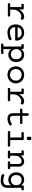

<svg xmlns="http://www.w3.org/2000/svg" viewBox="2244 -2950 908 5436"><g transform="rotate(90 2698.0 -232.0)"><path d="M179.2 -384.8H117.2Q100.6 -384.8 93.5 -392.1Q86.4 -399.4 86.4 -418Q86.4 -436.5 93.5 -443.8Q100.6 -451.2 117.2 -451.2H216.8Q233.4 -451.2 240.5 -443.8Q247.6 -436.5 247.6 -418V-319.3Q265.6 -352.1 288.8 -378.4Q312 -404.8 338.4 -423.3Q364.7 -441.9 393.1 -451.9Q421.4 -461.9 449.2 -461.9Q487.3 -461.9 520.5 -442.4Q534.7 -434.1 538.6 -421.9Q542.5 -409.7 535.6 -391.6Q528.8 -374 518.3 -366.7Q507.8 -359.4 493.7 -367.7Q469.2 -380.9 442.4 -380.9Q420.4 -380.9 397.7 -372.8Q375 -364.7 353.8 -350.3Q332.5 -335.9 314.2 -315.7Q295.9 -295.4 282 -271Q268.1 -246.6 260.3 -218.8Q252.4 -190.9 252.4 -161.1V-66.4H417Q433.6 -66.4 440.7 -59.1Q447.8 -51.8 447.8 -33.2Q447.8 -14.6 440.7 -7.3Q433.6 0 417 0H102.5Q85.9 0 78.9 -7.3Q71.8 -14.6 71.8 -33.2Q71.8 -51.8 78.9 -59.1Q85.9 -66.4 102.5 -66.4H179.2Z M748 -207.5Q752 -133.8 788.8 -96.9Q825.7 -60.1 894 -60.1Q943.4 -60.1 989.7 -71.3Q1036.1 -82.5 1069.8 -102.1Q1085.4 -110.8 1095.9 -103.5Q1106.4 -96.2 1112.8 -80.6Q1119.6 -64.9 1115.7 -52.5Q1111.8 -40 1095.7 -31.7Q1076.7 -22.5 1053.5 -14.6Q1030.3 -6.8 1004.2 -1.2Q978 4.4 950.2 7.6Q922.4 10.7 894 10.7Q840.3 10.7 798.8 -5.6Q757.3 -22 729 -52.5Q700.7 -83 685.8 -126.7Q670.9 -170.4 670.9 -225.6Q670.9 -278.8 688.2 -322.5Q705.6 -366.2 736.3 -397.2Q767.1 -428.2 809.8 -445.1Q852.5 -461.9 903.8 -461.9Q958 -461.9 999.5 -445.1Q1041 -428.2 1069.6 -398.4Q1098.1 -368.7 1113.8 -327.6Q1129.4 -286.6 1132.3 -237.8Q1132.3 -221.2 1125.2 -214.4Q1118.2 -207.5 1101.6 -207.5ZM903.8 -391.1Q842.8 -391.1 804 -360.6Q765.1 -330.1 752.9 -275.9H1051.3Q1041 -331.1 1004.9 -361.1Q968.8 -391.1 903.8 -391.1Z M1297.9 -384.8H1257.8Q1241.2 -384.8 1234.1 -392.1Q1227.1 -399.4 1227.1 -418Q1227.1 -436.5 1234.1 -443.8Q1241.2 -451.2 1257.8 -451.2H1335.4Q1352.1 -451.2 1359.1 -443.8Q1366.2 -436.5 1366.2 -418V-378.9Q1396.5 -418.5 1436.8 -440.2Q1477.1 -461.9 1525.9 -461.9Q1571.3 -461.9 1609.9 -446.5Q1648.4 -431.2 1676.5 -402.3Q1704.6 -373.5 1720.7 -332Q1736.8 -290.5 1736.8 -237.8Q1736.8 -185.1 1720.7 -143.6Q1704.6 -102.1 1676.5 -73.2Q1648.4 -44.4 1609.9 -29.1Q1571.3 -13.7 1525.9 -13.7Q1477.1 -13.7 1438.7 -33.4Q1400.4 -53.2 1371.1 -89.8V125.5H1479.5Q1496.1 125.5 1503.2 132.8Q1510.3 140.1 1510.3 158.7Q1510.3 177.2 1503.2 184.6Q1496.1 191.9 1479.5 191.9H1243.2Q1226.6 191.9 1219.5 184.6Q1212.4 177.2 1212.4 158.7Q1212.4 140.1 1219.5 132.8Q1226.6 125.5 1243.2 125.5H1297.9ZM1371.1 -237.8Q1371.1 -201.7 1382.3 -173.3Q1393.6 -145 1413.6 -125.7Q1433.6 -106.4 1461.2 -96.2Q1488.8 -85.9 1521 -85.9Q1554.2 -85.9 1580.1 -97.2Q1606 -108.4 1623.5 -128.7Q1641.1 -148.9 1650.4 -176.8Q1659.7 -204.6 1659.7 -237.8Q1659.7 -271 1650.4 -298.8Q1641.1 -326.7 1623.5 -346.9Q1606 -367.2 1580.1 -378.4Q1554.2 -389.6 1521 -389.6Q1488.8 -389.6 1461.2 -379.4Q1433.6 -369.1 1413.6 -349.9Q1393.6 -330.6 1382.3 -302.2Q1371.1 -273.9 1371.1 -237.8Z M1857.4 -225.6Q1857.4 -277.3 1875.7 -320.6Q1894 -363.8 1926.3 -395.3Q1958.5 -426.8 2002.7 -444.3Q2046.9 -461.9 2098.6 -461.9Q2150.4 -461.9 2194.6 -444.3Q2238.8 -426.8 2271 -395.3Q2303.2 -363.8 2321.5 -320.6Q2339.8 -277.3 2339.8 -225.6Q2339.8 -173.8 2321.5 -130.6Q2303.2 -87.4 2271 -55.9Q2238.8 -24.4 2194.6 -6.8Q2150.4 10.7 2098.6 10.7Q2046.9 10.7 2002.7 -6.8Q1958.5 -24.4 1926.3 -55.9Q1894 -87.4 1875.7 -130.6Q1857.4 -173.8 1857.4 -225.6ZM1934.6 -225.6Q1934.6 -189.9 1946.5 -159.9Q1958.5 -129.9 1980 -107.9Q2001.5 -85.9 2031.7 -73.7Q2062 -61.5 2098.6 -61.5Q2135.3 -61.5 2165.5 -73.7Q2195.8 -85.9 2217.3 -107.9Q2238.8 -129.9 2250.7 -159.9Q2262.7 -189.9 2262.7 -225.6Q2262.7 -261.2 2250.7 -291.3Q2238.8 -321.3 2217.3 -343.3Q2195.8 -365.2 2165.5 -377.4Q2135.3 -389.6 2098.6 -389.6Q2062 -389.6 2031.7 -377.4Q2001.5 -365.2 1980 -343.3Q1958.5 -321.3 1946.5 -291.3Q1934.6 -261.2 1934.6 -225.6Z M2577.6 -384.8H2515.6Q2499 -384.8 2491.9 -392.1Q2484.9 -399.4 2484.9 -418Q2484.9 -436.5 2491.9 -443.8Q2499 -451.2 2515.6 -451.2H2615.2Q2631.8 -451.2 2638.9 -443.8Q2646 -436.5 2646 -418V-319.3Q2664.1 -352.1 2687.3 -378.4Q2710.4 -404.8 2736.8 -423.3Q2763.2 -441.9 2791.5 -451.9Q2819.8 -461.9 2847.7 -461.9Q2885.7 -461.9 2918.9 -442.4Q2933.1 -434.1 2937 -421.9Q2940.9 -409.7 2934.1 -391.6Q2927.2 -374 2916.7 -366.7Q2906.2 -359.4 2892.1 -367.7Q2867.7 -380.9 2840.8 -380.9Q2818.8 -380.9 2796.1 -372.8Q2773.4 -364.7 2752.2 -350.3Q2731 -335.9 2712.6 -315.7Q2694.3 -295.4 2680.4 -271Q2666.5 -246.6 2658.7 -218.8Q2650.9 -190.9 2650.9 -161.1V-66.4H2815.4Q2832 -66.4 2839.1 -59.1Q2846.2 -51.8 2846.2 -33.2Q2846.2 -14.6 2839.1 -7.3Q2832 0 2815.4 0H2501Q2484.4 0 2477.3 -7.3Q2470.2 -14.6 2470.2 -33.2Q2470.2 -51.8 2477.3 -59.1Q2484.4 -66.4 2501 -66.4H2577.6Z M3185.1 -412.1V-558.6Q3185.1 -575.7 3193.1 -583Q3201.2 -590.3 3221.7 -590.3Q3242.2 -590.3 3250.2 -583Q3258.3 -575.7 3258.3 -558.6V-412.1H3459Q3475.6 -412.1 3482.7 -404.8Q3489.7 -397.5 3489.7 -378.9Q3489.7 -360.4 3482.7 -353Q3475.6 -345.7 3459 -345.7H3258.3V-168Q3258.3 -141.1 3262.7 -120.8Q3267.1 -100.6 3277.1 -87.2Q3287.1 -73.7 3303.7 -67.1Q3320.3 -60.5 3344.7 -60.5Q3378.9 -60.5 3415 -74.2Q3451.2 -87.9 3483.4 -108.9Q3494.6 -116.2 3506.1 -112.5Q3517.6 -108.9 3526.9 -91.3Q3536.1 -73.7 3532.7 -62.7Q3529.3 -51.8 3517.1 -43.9Q3498.5 -32.2 3477.3 -22.2Q3456.1 -12.2 3433.6 -4.9Q3411.1 2.4 3388.4 6.6Q3365.7 10.7 3344.7 10.7Q3302.2 10.7 3272 -0.5Q3241.7 -11.7 3222.4 -33.4Q3203.1 -55.2 3194.1 -87.4Q3185.1 -119.6 3185.1 -161.6V-345.7H3085.9Q3069.3 -345.7 3062.3 -353Q3055.2 -360.4 3055.2 -378.9Q3055.2 -397.5 3062.3 -404.8Q3069.3 -412.1 3085.9 -412.1Z M3872.6 -384.8H3749Q3732.4 -384.8 3725.3 -392.1Q3718.3 -399.4 3718.3 -418Q3718.3 -436.5 3725.3 -443.8Q3732.4 -451.2 3749 -451.2H3915Q3931.6 -451.2 3938.7 -443.8Q3945.8 -436.5 3945.8 -418V-66.4H4102.5Q4119.1 -66.4 4126.2 -59.1Q4133.3 -51.8 4133.3 -33.2Q4133.3 -14.6 4126.2 -7.3Q4119.1 0 4102.5 0H3719.7Q3703.1 0 3696 -7.3Q3689 -14.6 3689 -33.2Q3689 -51.8 3696 -59.1Q3703.1 -66.4 3719.7 -66.4H3872.6ZM3945.8 -570.3Q3945.8 -553.2 3936.5 -545.9Q3927.2 -538.6 3899.4 -538.6Q3871.6 -538.6 3862.3 -545.9Q3853 -553.2 3853 -570.3V-633.8Q3853 -650.9 3862.3 -658.2Q3871.6 -665.5 3899.4 -665.5Q3927.2 -665.5 3936.5 -658.2Q3945.8 -650.9 3945.8 -633.8Z M4315.4 -384.8H4265.6Q4249 -384.8 4241.9 -392.1Q4234.9 -399.4 4234.9 -418Q4234.9 -436.5 4241.9 -443.8Q4249 -451.2 4265.6 -451.2H4353Q4369.6 -451.2 4376.7 -443.8Q4383.8 -436.5 4383.8 -418V-359.4Q4416 -409.7 4459 -435.8Q4502 -461.9 4552.2 -461.9Q4585.9 -461.9 4612.8 -450.7Q4639.6 -439.5 4658.4 -418.9Q4677.2 -398.4 4687.3 -368.9Q4697.3 -339.4 4697.3 -302.7V-66.4H4737.3Q4753.9 -66.4 4761 -59.1Q4768.1 -51.8 4768.1 -33.2Q4768.1 -14.6 4761 -7.3Q4753.9 0 4737.3 0H4579.1Q4562.5 0 4555.4 -7.3Q4548.3 -14.6 4548.3 -33.2Q4548.3 -51.8 4555.4 -59.1Q4562.5 -66.4 4579.1 -66.4H4624V-295.4Q4624 -316.4 4619.1 -333.7Q4614.3 -351.1 4604.5 -363.5Q4594.7 -376 4579.8 -382.8Q4564.9 -389.6 4544.9 -389.6Q4513.7 -389.6 4485.4 -376Q4457 -362.3 4435.5 -337.9Q4414.1 -313.5 4401.4 -279.8Q4388.7 -246.1 4388.7 -206.1V-66.4H4433.6Q4450.2 -66.4 4457.3 -59.1Q4464.4 -51.8 4464.4 -33.2Q4464.4 -14.6 4457.3 -7.3Q4450.2 0 4433.6 0H4275.4Q4258.8 0 4251.7 -7.3Q4244.6 -14.6 4244.6 -33.2Q4244.6 -51.8 4251.7 -59.1Q4258.8 -66.4 4275.4 -66.4H4315.4Z M5224.6 -237.8Q5224.6 -273.9 5213.4 -302.2Q5202.1 -330.6 5182.1 -349.9Q5162.1 -369.1 5134.5 -379.4Q5106.9 -389.6 5074.7 -389.6Q5041.5 -389.6 5015.6 -378.4Q4989.7 -367.2 4972.2 -346.9Q4954.6 -326.7 4945.3 -298.8Q4936 -271 4936 -237.8Q4936 -204.6 4945.3 -176.8Q4954.6 -148.9 4972.2 -128.7Q4989.7 -108.4 5015.6 -97.2Q5041.5 -85.9 5074.7 -85.9Q5106.9 -85.9 5134.5 -96.2Q5162.1 -106.4 5182.1 -125.7Q5202.1 -145 5213.4 -173.3Q5224.6 -201.7 5224.6 -237.8ZM4952.6 103Q4986.3 117.2 5023.4 123.8Q5060.5 130.4 5096.2 130.4Q5128.9 130.4 5153.1 121.8Q5177.2 113.3 5193.1 97.4Q5209 81.5 5216.8 59.6Q5224.6 37.6 5224.6 10.7V-89.8Q5195.3 -53.2 5157 -33.4Q5118.7 -13.7 5069.8 -13.7Q5024.4 -13.7 4985.8 -29.1Q4947.3 -44.4 4919.2 -73.2Q4891.1 -102.1 4875 -143.6Q4858.9 -185.1 4858.9 -237.8Q4858.9 -290.5 4875 -332Q4891.1 -373.5 4919.2 -402.3Q4947.3 -431.2 4985.8 -446.5Q5024.4 -461.9 5069.8 -461.9Q5118.7 -461.9 5158.9 -440.2Q5199.2 -418.5 5229.5 -378.9V-418Q5229.5 -436.5 5236.6 -443.8Q5243.7 -451.2 5260.3 -451.2H5337.9Q5354.5 -451.2 5361.6 -443.8Q5368.7 -436.5 5368.7 -418Q5368.7 -399.4 5361.6 -392.1Q5354.5 -384.8 5337.9 -384.8H5297.9V17.1Q5297.9 61 5284.4 95.5Q5271 129.9 5245.1 153.6Q5219.2 177.2 5181.6 189.9Q5144 202.6 5096.2 202.6Q5053.7 202.6 5010.7 195.3Q4967.8 188 4929.2 173.3Q4916 168 4911.9 157.2Q4907.7 146.5 4914.1 127.9Q4920.4 109.4 4930.4 103.5Q4940.4 97.7 4952.6 103Z"/></g></svg>

Font: Courier Prime
Style: Regular
Weight: 400
Designer: Alan Dague-Greene
Foundry: Quote-Unquote Apps
Version: Version 1.203